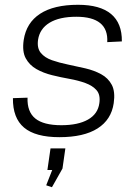

<svg xmlns="http://www.w3.org/2000/svg" viewBox="-20 -567 565 802"><path d="M228 6Q128 6 80.5 -34Q33 -74 34 -157L95 -159Q93 -100 127.5 -72Q162 -44 236 -44Q306 -44 347.5 -67.5Q389 -91 395 -136Q400 -171 383.5 -190Q367 -209 337 -220Q307 -231 270.5 -237.5Q234 -244 197.5 -253Q161 -262 132 -278.5Q103 -295 87.5 -323.5Q72 -352 79 -400Q90 -472 147.5 -509.5Q205 -547 306 -547Q398 -547 444 -508.5Q490 -470 489 -394L428 -391Q431 -444 398.5 -470.5Q366 -497 299 -497Q228 -497 187 -472Q146 -447 139 -401Q134 -366 150.5 -346Q167 -326 197 -315.5Q227 -305 263.5 -297.5Q300 -290 336.5 -281.5Q373 -273 402.5 -257Q432 -241 447 -212.5Q462 -184 455 -136Q445 -67 387.5 -30.5Q330 6 228 6ZM253 53 241 137 197 215 173 207 215 100 235 143H178L191 53Z"/></svg>

Font: Pathway Extreme 28pt ExtraLight
Style: Italic
Weight: 250
Italic angle: -8°
Designer: Eduardo Rodriguez Tunni
Foundry: Eduardo Rodriguez Tunni
Version: Version 1.001;gftools[0.9.26]